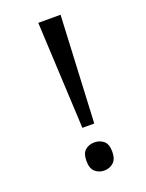

<svg xmlns="http://www.w3.org/2000/svg" viewBox="-139 -783 660 866"><g transform="rotate(-20 191.5 -350.0)"><path d="M181 -201 156 -714H263L238 -201ZM147 -54Q147 -91 165 -106Q183 -121 209 -121Q234 -121 252.5 -106Q271 -91 271 -54Q271 -18 252.5 -2Q234 14 209 14Q183 14 165 -2Q147 -18 147 -54Z"/></g></svg>

Font: hexkannada15
Style: Book
Weight: 400
Designer: Jelle Bosma - Monotype Design Team
Foundry: Monotype Imaging Inc.
Version: Version 2.003